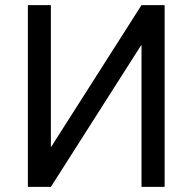

<svg xmlns="http://www.w3.org/2000/svg" viewBox="-20 -731 752 751"><path d="M624 0H533.5V-554H532L179 0H89V-711H179V-157H180.5L533.5 -711H624Z"/></svg>

Font: Roberto Sans
Style: Regular
Weight: 400
Designer: Google (font) & Cristiano Sobral (main changes)
Version: Version 1.500; ttfautohint (v1.8.4.7-5d5b-dirty)